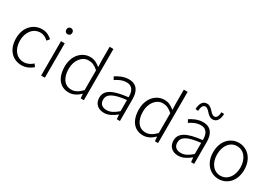

<svg xmlns="http://www.w3.org/2000/svg" viewBox="15 -1682 3623 2581"><g transform="rotate(30 1827.0 -391.0)"><path d="M299 13C366 13 425 -16 471 -56L442 -97C406 -64 358 -38 304 -38C192 -38 117 -130 117 -266C117 -403 198 -496 305 -496C354 -496 393 -473 426 -442L459 -482C423 -515 374 -547 303 -547C171 -547 56 -444 56 -266C56 -89 161 13 299 13Z M599 0H657V-534H599ZM629 -658C655 -658 675 -676 675 -707C675 -735 655 -754 629 -754C602 -754 583 -735 583 -707C583 -676 602 -658 629 -658Z M1033 13C1103 13 1161 -24 1205 -68H1207L1213 0H1262V-795H1203V-579L1206 -482C1155 -523 1112 -547 1048 -547C922 -547 812 -438 812 -266C812 -86 899 13 1033 13ZM1043 -38C935 -38 874 -128 874 -266C874 -397 952 -496 1053 -496C1104 -496 1150 -478 1203 -430V-122C1150 -67 1100 -38 1043 -38Z M1579 13C1648 13 1711 -24 1764 -68H1768L1774 0H1822V-338C1822 -456 1777 -547 1649 -547C1563 -547 1489 -505 1449 -478L1474 -435C1512 -462 1572 -496 1642 -496C1743 -496 1765 -414 1763 -335C1529 -309 1424 -252 1424 -135C1424 -35 1493 13 1579 13ZM1591 -37C1531 -37 1482 -64 1482 -138C1482 -219 1553 -269 1763 -292V-119C1701 -65 1650 -37 1591 -37Z M2185 13C2255 13 2313 -24 2357 -68H2359L2365 0H2414V-795H2355V-579L2358 -482C2307 -523 2264 -547 2200 -547C2074 -547 1964 -438 1964 -266C1964 -86 2051 13 2185 13ZM2195 -38C2087 -38 2026 -128 2026 -266C2026 -397 2104 -496 2205 -496C2256 -496 2302 -478 2355 -430V-122C2302 -67 2252 -38 2195 -38Z M2731 13C2800 13 2863 -24 2916 -68H2920L2926 0H2974V-338C2974 -456 2929 -547 2801 -547C2715 -547 2641 -505 2601 -478L2626 -435C2664 -462 2724 -496 2794 -496C2895 -496 2917 -414 2915 -335C2681 -309 2576 -252 2576 -135C2576 -35 2645 13 2731 13ZM2743 -37C2683 -37 2634 -64 2634 -138C2634 -219 2705 -269 2915 -292V-119C2853 -65 2802 -37 2743 -37ZM2888 -641C2961 -641 2984 -711 2988 -782L2945 -785C2943 -730 2926 -687 2889 -687C2829 -687 2803 -789 2722 -789C2648 -789 2625 -721 2621 -648L2664 -644C2666 -702 2683 -744 2721 -744C2780 -744 2806 -641 2888 -641Z M3357 13C3486 13 3598 -89 3598 -266C3598 -444 3486 -547 3357 -547C3228 -547 3116 -444 3116 -266C3116 -89 3228 13 3357 13ZM3357 -38C3252 -38 3177 -130 3177 -266C3177 -403 3252 -496 3357 -496C3462 -496 3538 -403 3538 -266C3538 -130 3462 -38 3357 -38Z"/></g></svg>

Font: Noto Sans SC Light
Style: Regular
Weight: 300
Designer: Ryoko NISHIZUKA 西塚涼子 (kana, bopomofo & ideographs); Paul D. Hunt (Latin, Greek & Cyrillic); Sandoll Communications 산돌커뮤니
Foundry: Adobe
Version: Version 2.004;hotconv 1.0.118;makeotfexe 2.5.65603